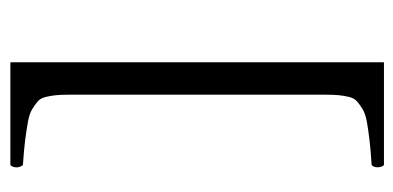

<svg xmlns="http://www.w3.org/2000/svg" viewBox="-228 -524 811 396"><g transform="rotate(90 178.0 -325.5)"><path d="M107.9 59.1V-711.4H319.8Q324.2 -707.5 324.5 -698.7Q324.7 -689.9 319.8 -686Q289.1 -684.1 268.6 -681.6Q248 -679.2 231.4 -676.3Q214.8 -673.3 205.3 -667.7Q195.8 -662.1 189 -656.2Q182.1 -650.4 179.4 -639.4Q176.8 -628.4 175.8 -617.9Q174.8 -607.4 174.8 -589.4V-64Q174.8 -45.9 175.8 -35.4Q176.8 -24.9 179.4 -13.9Q182.1 -2.9 188.7 2.7Q195.3 8.3 204.8 14.2Q214.4 20 231 22.9Q247.6 25.9 268.3 28.6Q289.1 31.2 319.8 33.2Q321.8 35.2 323.2 38.8Q324.7 42.5 324.7 46.1Q324.7 49.8 323.5 53.5Q322.3 57.1 319.8 59.1Z"/></g></svg>

Font: Linux Libertine Capitals
Style: Small Caps
Weight: 400
Designer: Philipp H. Poll
Foundry: Philipp H. Poll
Version: Version 5.1.3